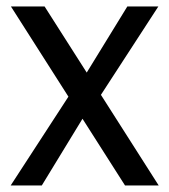

<svg xmlns="http://www.w3.org/2000/svg" viewBox="-20 -568 519 588"><path d="M362.9 0 13.4 -548.3H116.5L466 0ZM211.6 -305.9 250.8 -234.1 108 0H12.7ZM266.9 -243.4 226.9 -315.3 370 -548.3H465Z"/></svg>

Font: Poppins Variable
Style: Regular
Weight: 100
Designer: Jonny Pinhorn
Foundry: Indian Type Foundry
Version: Version 6.000